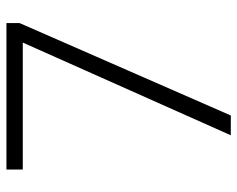

<svg xmlns="http://www.w3.org/2000/svg" viewBox="-92 -662 754 611"><g transform="rotate(-90 285.5 -357.0)"><path d="M160 0 455 -662H51V-714H517V-672L223 0Z"/></g></svg>

Font: Noto Sans Cherokee Light
Style: Regular
Weight: 300
Designer: Monotype Design Team
Foundry: Monotype Imaging Inc.
Version: Version 2.001; ttfautohint (v1.8.4.7-5d5b)